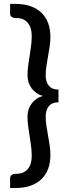

<svg xmlns="http://www.w3.org/2000/svg" viewBox="-20 -790 344 960"><path d="M272.5 -278.5Q240 -278.5 224.2 -259Q208.5 -239.5 208.5 -208Q208.5 -184 212.2 -160Q216 -136 220.2 -112Q224.5 -88 228.2 -63.8Q232 -39.5 232 -14.5Q232 22 221.2 52.2Q210.5 82.5 188.8 104.2Q167 126 134.2 138Q101.5 150 57.5 150H30.5V101.5Q30.5 90 39 84.5Q47.5 79 54 79H61.5Q98 79 118.2 55.8Q138.5 32.5 138.5 -8Q138.5 -35.5 135.2 -61Q132 -86.5 128 -111Q124 -135.5 120.8 -159.2Q117.5 -183 117.5 -207Q117.5 -244.5 138.5 -272.5Q159.5 -300.5 194.5 -310.5Q177 -315 162.8 -324.8Q148.5 -334.5 138.5 -348Q128.5 -361.5 123 -378.2Q117.5 -395 117.5 -413.5Q117.5 -437.5 120.8 -461.2Q124 -485 128 -509.5Q132 -534 135.2 -559.2Q138.5 -584.5 138.5 -612.5Q138.5 -653 118.2 -676.5Q98 -700 61.5 -700H54Q47.5 -700 39 -705.2Q30.5 -710.5 30.5 -722V-770.5H57.5Q101.5 -770.5 134.2 -758.5Q167 -746.5 188.8 -724.8Q210.5 -703 221.2 -672.8Q232 -642.5 232 -606Q232 -581 228.2 -556.8Q224.5 -532.5 220.2 -508.5Q216 -484.5 212.2 -460.5Q208.5 -436.5 208.5 -412.5Q208.5 -381 224.2 -361.5Q240 -342 272.5 -342Z"/></svg>

Font: Lato SemiBold
Style: Regular
Weight: 600
Designer: Lukasz Dziedzic with Adam Twardoch and Botio Nikoltchev
Foundry: tyPoland Lukasz Dziedzic
Version: Version 2.015; 2015-08-06; http://www.latofonts.com/